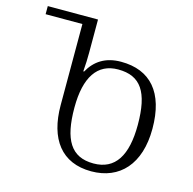

<svg xmlns="http://www.w3.org/2000/svg" viewBox="-106 -820 941 938"><g transform="rotate(15 364.5 -351.5)"><path d="M435 11C579 11 671 -88 671 -267C671 -451 587 -544 439 -544C360 -544 308 -509 276 -451H272C275 -487 276 -517 276 -546V-714H22V-673H208V-263C208 -92 285 11 435 11ZM436 -29C322 -29 276 -107 276 -269C276 -423 330 -504 435 -504C549 -504 597 -433 597 -267C597 -112 546 -29 436 -29Z"/></g></svg>

Font: Noto Serif Georgian Light
Style: Regular
Weight: 300
Designer: Monotype Design Team, Akaki Razmadze
Foundry: Google LLC
Version: Version 2.003